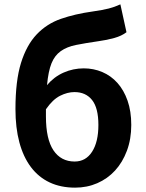

<svg xmlns="http://www.w3.org/2000/svg" viewBox="-20 -848 671 882"><path d="M191 -313Q191 -209 225.5 -157.5Q260 -106 323 -106Q374 -106 403 -151Q432 -196 432 -274Q432 -352 403 -388.5Q374 -425 322 -425Q290 -425 256 -408Q222 -391 191 -346ZM561 -700Q539 -683 505 -673.5Q471 -664 434 -659Q372 -650 329.5 -641.5Q287 -633 259 -613Q231 -593 216.5 -557Q202 -521 196 -457Q228 -495 272 -514.5Q316 -534 365 -534Q410 -534 450 -517Q490 -500 519.5 -467Q549 -434 566 -385.5Q583 -337 583 -274Q583 -209 563 -155.5Q543 -102 508.5 -64.5Q474 -27 427 -6.5Q380 14 325 14Q259 14 208 -10Q157 -34 122 -80.5Q87 -127 69 -194Q51 -261 51 -347Q51 -477 76.5 -559Q102 -641 148.5 -690Q195 -739 260 -761.5Q325 -784 404 -795Q453 -802 480 -809Q507 -816 533 -828Z"/></svg>

Font: SpoqaHanSans-Bold
Style: Regular
Weight: 700
Designer: [Spoqa Han Sans] Dong-huui Kim \uAE40 \uB3D9 \uD718   [Noto Sans] Ryoko NISHIZUKA \u897F \u585A \u6DBC \u5B50  (kana & i
Foundry: Spoqa (http://www.spoqa-han-sans.com)
Version: Version 2.000